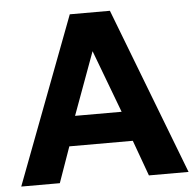

<svg xmlns="http://www.w3.org/2000/svg" viewBox="-51 -751 816 803"><g transform="rotate(-5 357.0 -350.0)"><path d="M6 0 271 -700H439.5L708.5 0H542L487.5 -150H221L168 0ZM256 -275H451.5L352.5 -538Z"/></g></svg>

Font: Geologica Roman SemiBold
Style: Regular
Weight: 600
Designer: Sindre Bremnes, Frode Helland
Foundry: Monokrom Skriftforlag AS
Version: Version 1.010;gftools[0.9.28]